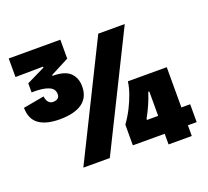

<svg xmlns="http://www.w3.org/2000/svg" viewBox="-126 -854 1134 1049"><g transform="rotate(-20 441.5 -330.0)"><path d="M172 -292Q94 -292 52 -322Q10 -352 9 -418L131 -440Q132 -428 136.5 -417.5Q141 -407 149.5 -400.5Q158 -394 171 -394Q188 -394 198 -402Q208 -410 208 -426Q208 -445 196 -457.5Q184 -470 155 -477Q126 -484 77 -483V-536L184 -588V-594L23 -592V-700H323V-590L215 -534V-529Q287 -529 317.5 -499Q348 -469 348 -420Q348 -356 303 -324Q258 -292 172 -292ZM202 0 529 -660H683L356 0ZM498 -22V-142Q525 -180 544 -218Q563 -256 575.5 -292Q588 -328 592 -360H818V40H683V-268H677Q666 -233 651 -199Q636 -165 618 -133V-126H869V-22Z"/></g></svg>

Font: Bricolage Grotesque 96pt ExtraBold SemiCondensed
Style: Regular
Weight: 800
Width: 4
Version: Version 1.001;gftools[0.9.33.dev8+g029e19f]